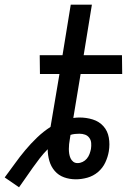

<svg xmlns="http://www.w3.org/2000/svg" viewBox="-76 -755 596 817"><path d="M5 42 -56 0Q-34 -29 -13 -58.5Q8 -88 31.5 -116Q55 -144 81.5 -169.5Q108 -195 139 -215L177 -440H94L93 -520H190L225 -735H315L280 -520H443L444 -440H267L236 -253Q243 -254 249.5 -254.5Q256 -255 262 -255Q292 -255 319 -246.5Q346 -238 364 -218Q382 -198 387 -169.5Q392 -141 387 -111Q383 -87 372 -63.5Q361 -40 341 -23Q321 -6 296 1Q271 8 247 8Q220 8 196.5 -0.5Q173 -9 157 -27.5Q141 -46 134 -70.5Q127 -95 127 -120Q109 -102 93.5 -82Q78 -62 63.5 -41.5Q49 -21 34.5 0Q20 21 5 42ZM254 -61Q265 -61 275.5 -66Q286 -71 293.5 -80Q301 -89 305 -100Q309 -111 311 -121Q313 -134 312 -146.5Q311 -159 304 -168.5Q297 -178 286 -182Q275 -186 262 -186Q253 -186 243 -185Q233 -184 224 -181L221 -162Q219 -152 218 -141.5Q217 -131 217 -121Q217 -111 218.5 -101Q220 -91 224 -82Q228 -73 235.5 -67Q243 -61 254 -61Z"/></svg>

Font: Iosevka Term Curly Md Obl
Style: Regular
Weight: 500
Italic angle: -9°
Designer: Belleve Invis
Foundry: Belleve Invis
Version: Version 32.3.0